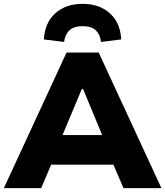

<svg xmlns="http://www.w3.org/2000/svg" viewBox="-22 -978 859 998"><path d="M-2 0 324 -705H491L817 0H620L537 -193L612 -122H199L274 -193L192 0ZM403 -515 286 -235 260 -276H552L526 -235L410 -515ZM311 -760 206 -773Q211 -860 265.5 -909Q320 -958 407 -958Q495 -958 549.5 -908.5Q604 -859 608 -773L503 -760Q499 -798 476.5 -820Q454 -842 408 -842Q362 -842 339 -820.5Q316 -799 311 -760Z"/></svg>

Font: Nunito Sans 7pt Black
Style: Regular
Weight: 900
Designer: Vernon Adams
Foundry: Vernon Adams
Version: Version 3.101;gftools[0.9.27]